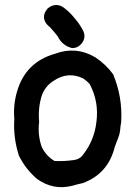

<svg xmlns="http://www.w3.org/2000/svg" viewBox="-20 -743 540 779"><path d="M174.8 -710Q190.4 -722.2 207.3 -722.7Q224.1 -723.1 239.7 -711.4Q248.5 -704.6 256.6 -697.3Q264.6 -689.9 271.5 -682.4Q278.3 -674.8 284.2 -667.5Q301.3 -647.9 315.4 -622.1Q333 -590.3 308.1 -563Q294.4 -547.9 273.4 -547.9H272L271 -548.3Q252 -553.2 237.5 -565.2Q223.1 -577.1 214.4 -595.2Q206.5 -605.5 198.2 -615.2Q189.9 -625 182.1 -633.3Q179.2 -635.3 177.2 -637.2Q159.7 -652.8 158.4 -671.6Q157.2 -690.4 173.3 -708.5L173.8 -709.5ZM203.1 -524.9Q288.1 -556.6 365.2 -511.2H365.7Q387.2 -497.1 405.5 -479.7Q423.8 -462.4 438.5 -442.4L439.5 -441.4V-440.4Q458.5 -394.5 466.6 -346.4Q474.6 -298.3 471.7 -248.5V-247.6V-247.1Q468.8 -232.9 467.8 -219.2Q466.8 -203.1 460 -184.6Q456.5 -176.3 453.1 -167Q449.7 -157.7 445.8 -147.5Q432.1 -92.3 399.7 -55.7Q367.2 -19 316.9 -0.5H316.4L315.4 0Q294.4 4.4 271.5 11.2H271Q196.3 29.3 132.3 -15.6H131.8L131.3 -16.1Q84 -56.2 56.6 -111.8L56.2 -112.8V-113.3Q33.2 -185.1 38.1 -260.7Q33.2 -317.9 49.3 -372.1Q84 -491.2 203.1 -524.9ZM318.4 -424.3Q256.3 -455.1 196.8 -414.6Q179.7 -403.8 167.7 -388.7Q155.8 -373.5 148.9 -353.5Q133.8 -303.2 138.7 -250V-249V-248Q132.3 -194.8 149.4 -146.5Q158.7 -127.9 171.4 -114Q184.1 -100.1 201.2 -89.8Q240.2 -87.9 280.8 -93.8Q304.7 -97.2 317.9 -116.7L318.4 -117.2Q362.8 -174.8 371.1 -247.6Q382.3 -329.6 343.8 -402.3Q341.8 -404.3 339.6 -406.5Q337.4 -408.7 335.4 -410.4Q333.5 -412.1 331.3 -414.1Q329.1 -416 326.9 -417.7Q324.7 -419.4 322.5 -421.1Q320.3 -422.9 318.4 -424.3Z"/></svg>

Font: NaikaiFont
Style: Bold
Weight: 700
Version: Version 1.89